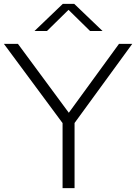

<svg xmlns="http://www.w3.org/2000/svg" viewBox="-31 -965 698 985"><path d="M290 0V-333.5L-11 -740H61L322 -386.5L579.5 -740H647.5L351.5 -334V0ZM146 -806 291 -945H350L495 -806H431L320.5 -914.5L210 -806Z"/></svg>

Font: Encode Sans Expanded Light
Style: Regular
Weight: 300
Width: 7
Designer: Multiple Designers
Foundry: Impallari Type
Version: Version 3.000; ttfautohint (v1.8.3) -l 8 -r 50 -G 200 -x 14 